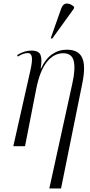

<svg xmlns="http://www.w3.org/2000/svg" viewBox="-20 -824 507 1082"><path d="M258 238 388 -355Q406 -436 395.5 -480Q385 -524 336 -524Q283 -524 243.5 -474Q204 -424 184 -322L121 0H55L151 -426Q163 -479 159.5 -502Q156 -525 136 -525Q127 -525 113 -521Q99 -517 80 -505L77 -514Q118 -539 156 -539Q199 -539 208.5 -514Q218 -489 209 -438H211Q237 -493 274 -518.5Q311 -544 357 -544Q422 -544 443 -498.5Q464 -453 444 -355L324 238ZM274 -606 266 -609 325 -776Q336 -805 358 -804Q380 -803 398 -785L396 -775Z"/></svg>

Font: Noto Serif Display ExtraCondensed Light
Style: Italic
Weight: 300
Width: 2
Italic angle: -12°
Designer: Monotype Design Team
Foundry: Monotype Imaging Inc.
Version: Version 2.009